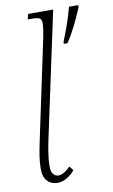

<svg xmlns="http://www.w3.org/2000/svg" viewBox="-87 -806 508 861"><g transform="rotate(-10 166.5 -375.5)"><path d="M240 -610Q252 -639 267 -681.5Q282 -724 291 -760H333V-750Q325 -731 311.5 -701.5Q298 -672 282.5 -644Q267 -616 256 -600H239ZM104 9Q76 9 58 -9.5Q40 -28 40 -66Q40 -95 45 -126Q50 -157 58 -194L154 -647Q157 -662 159.5 -680Q162 -698 162 -705Q162 -725 153 -730.5Q144 -736 117 -736H99L105 -760H219L97 -190Q90 -157 85.5 -127Q81 -97 81 -70Q81 -44 91 -33.5Q101 -23 113 -23Q127 -23 142 -32.5Q157 -42 168 -54L183 -35Q168 -16 146.5 -3.5Q125 9 104 9Z"/></g></svg>

Font: Noto Serif ExtraCondensed ExtraLight
Style: Italic
Weight: 200
Width: 2
Italic angle: -12°
Designer: Monotype Design Team
Foundry: Monotype Imaging Inc.
Version: Version 2.014; ttfautohint (v1.8.4.7-5d5b)